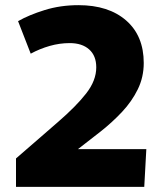

<svg xmlns="http://www.w3.org/2000/svg" viewBox="-20 -724 637 744"><path d="M42 -110Q135 -191 205 -251.5Q275 -312 314 -362Q353 -412 353 -463Q353 -508 325.5 -532.5Q298 -557 250 -557Q211 -557 172.5 -546Q134 -535 99 -516L50 -642Q92 -666 153 -685Q214 -704 284 -704Q401 -704 469 -644.5Q537 -585 537 -480Q537 -425 514 -378Q491 -331 453 -290.5Q415 -250 370 -214.5Q325 -179 282 -146H547L539 0H42Z"/></svg>

Font: Murecho ExtraBold
Style: Regular
Weight: 800
Designer: Neil Summerour
Foundry: Positype
Version: Version 1.010; ttfautohint (v1.8.3)